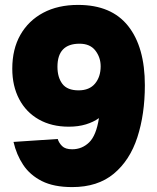

<svg xmlns="http://www.w3.org/2000/svg" viewBox="-20 -746 640 782"><path d="M298 -726Q434 -726 502 -640Q570 -554 570 -399Q570 -281 539.5 -187Q509 -93 443.5 -38.5Q378 16 274 16Q199 16 150.5 -8.5Q102 -33 74.5 -74.5Q47 -116 35 -168L215 -180Q220 -164 233 -151Q246 -138 274 -138Q314 -138 343 -166Q372 -194 383 -265Q361 -249 330 -239.5Q299 -230 260 -230Q190 -230 138 -259.5Q86 -289 58 -342.5Q30 -396 30 -466Q30 -546 63 -604Q96 -662 156 -694Q216 -726 298 -726ZM304 -568Q214 -568 214 -474Q214 -431 234 -404.5Q254 -378 300 -378Q344 -378 367 -405.5Q390 -433 390 -476Q390 -512 368.5 -540Q347 -568 304 -568Z"/></svg>

Font: Geist Mono Black
Style: Regular
Weight: 900
Monospace: yes
Designer: Basement.studio, Andrés Briganti, Mateo Zaragoza
Foundry: Basement.studio, Vercel, Andrés Briganti, Guido Ferreyra, Mateo Zaragoza
Version: Version 1.500; ttfautohint (v1.8.4.7-5d5b)